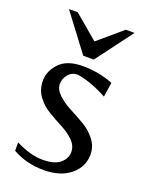

<svg xmlns="http://www.w3.org/2000/svg" viewBox="-132 -742 635 822"><g transform="rotate(20 186.0 -330.5)"><path d="M337 -119Q337 -63 292 -25.5Q247 12 169.5 12Q92 12 28 -24V-62Q96 -28 151 -28Q206 -28 231 -50Q256 -72 256 -100.5Q256 -129 233.5 -151.5Q211 -174 178.5 -191Q146 -208 114 -227Q82 -246 59.5 -276Q37 -306 37 -348.5Q37 -391 71.5 -427.5Q106 -464 178 -464Q250 -464 316 -438L306 -372Q232 -412 169 -422Q143 -422 126.5 -402.5Q110 -383 110 -358.5Q110 -334 133.5 -311.5Q157 -289 190.5 -271.5Q224 -254 257 -235Q290 -216 313.5 -186Q337 -156 337 -119ZM163 -506 37 -673H77L187 -580L296 -673H336L211 -506Z"/></g></svg>

Font: Belleza
Style: Regular
Weight: 400
Designer: Eduardo Rodriguez Tunni
Foundry: Eduardo Rodriguez Tunni
Version: Version 1.001